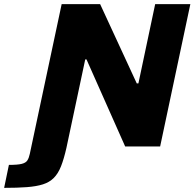

<svg xmlns="http://www.w3.org/2000/svg" viewBox="-125 -708 940 928"><path d="M-105 200 -82 89Q-40 89 -20 84Q0 79 7.5 67Q15 55 19 36L173 -688H359L536 -305H544L625 -688H795L649 0H480L293 -421H287L196 7Q184 60 170 95.5Q156 131 135 152Q114 173 82.5 183Q51 193 5 196.5Q-41 200 -105 200Z"/></svg>

Font: Saira SemiExpanded
Style: Bold Italic
Weight: 700
Width: 6
Italic angle: -12°
Designer: Hector Gatti with collaboration of the Omnibus-Type team
Foundry: Omnibus-Type
Version: Version 1.101